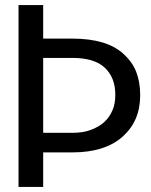

<svg xmlns="http://www.w3.org/2000/svg" viewBox="-20 -736 595 756"><path d="M150 0H53V-716H150V-584H264Q332 -584 383 -569Q433 -554 466 -524Q501 -492 516 -454Q532 -413 532 -362Q532 -310 515 -270Q498 -230 464 -199Q430 -168 380 -152Q331 -136 266 -136H150ZM264 -213Q307 -213 336 -224Q371 -237 390 -255Q411 -274 423 -302Q434 -327 434 -363Q434 -431 392 -470Q351 -508 264 -508H150V-213Z"/></svg>

Font: Aleo
Style: Regular
Weight: 400
Designer: Alessio Laiso
Version: Version 1.1